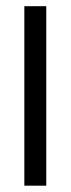

<svg xmlns="http://www.w3.org/2000/svg" viewBox="-20 -602 228 620"><path d="M129.4 -2.4H58.6V-582H129.4Z"/></svg>

Font: Greenwashing Machine
Style: Regular
Weight: 400
Designer: Tup Wanders
Foundry: Free font, DO NOT SELL
Version: Version 1.00;August 10, 2023;FontCreator 11.5.0.2430 64-bit